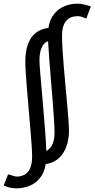

<svg xmlns="http://www.w3.org/2000/svg" viewBox="-35 -793 515 1046"><path d="M387 -773Q401 -773 418 -769.5Q435 -766 447.5 -762Q460 -758 460 -758L435 -692Q431 -694 416.5 -699.5Q402 -705 387 -705Q381 -705 370.5 -703.5Q360 -702 348.5 -697Q337 -692 326.5 -680.5Q316 -669 309.5 -649Q303 -629 303 -597Q303 -570 305.5 -526Q308 -482 312.5 -429.5Q317 -377 322 -322.5Q327 -268 331.5 -218.5Q336 -169 338.5 -132.5Q341 -96 341 -79Q341 -55 335.5 -26.5Q330 2 316 29Q302 56 277.5 75.5Q253 95 214 101Q206 150 181 179Q156 208 123 220.5Q90 233 56 233Q28 233 8 226Q-12 219 -15 218L9 157Q12 157 21 160Q30 163 40.5 166Q51 169 56 169Q80 169 99 158.5Q118 148 129 124Q140 100 140 60Q140 39 137.5 0Q135 -39 130.5 -89.5Q126 -140 121.5 -194.5Q117 -249 112.5 -300Q108 -351 105.5 -392.5Q103 -434 103 -458Q103 -514 117.5 -553Q132 -592 160 -614Q188 -636 229 -641Q235 -685 258 -714.5Q281 -744 314.5 -758.5Q348 -773 387 -773ZM227 -569Q202 -559 191 -531.5Q180 -504 180 -465Q180 -446 183.5 -404Q187 -362 192 -306Q197 -250 202 -189Q207 -128 211.5 -71Q216 -14 217 29Q230 23 240 11Q250 -1 256 -21.5Q262 -42 262 -73Q262 -100 259 -146Q256 -192 251.5 -248Q247 -304 242 -363Q237 -422 233 -475.5Q229 -529 227 -569Z"/></svg>

Font: Rosario
Style: Italic
Weight: 400
Italic angle: -8.05°
Designer: Hector Gatti
Foundry: Omnibus Type
Version: Version 1.201